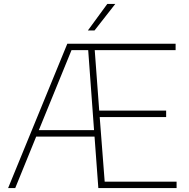

<svg xmlns="http://www.w3.org/2000/svg" viewBox="-20 -964 970 984"><path d="M21.5 0 325 -740H880V-707H465.5L488.5 -397H831.5V-364H491L516.5 -33H885V0H484L464.5 -264H165.5L58 0ZM346.5 -707 179 -297H462L432 -707ZM430.5 -808 530 -944H571L464.5 -808Z"/></svg>

Font: Encode Sans SemiExpanded SemiExpanded Thin
Style: Regular
Weight: 100
Width: 6
Designer: Multiple Designers
Foundry: Impallari Type
Version: Version 3.000; ttfautohint (v1.8.3) -l 8 -r 50 -G 200 -x 14 